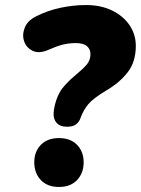

<svg xmlns="http://www.w3.org/2000/svg" viewBox="-20 -736 559 762"><path d="M246 -233Q217 -233 203 -250.5Q189 -268 194 -300Q200 -339 217 -369.5Q234 -400 281 -439Q309 -462 324 -479.5Q339 -497 339 -521Q339 -541 325 -553Q311 -565 281 -565Q252 -565 227.5 -558.5Q203 -552 174 -539Q136 -522 110.5 -534Q85 -546 76 -571.5Q67 -597 78 -625.5Q89 -654 123 -671Q168 -694 219.5 -705Q271 -716 321 -716Q381 -716 425.5 -694Q470 -672 494.5 -635.5Q519 -599 519 -554Q519 -491 487 -449.5Q455 -408 402 -377Q350 -346 330.5 -322.5Q311 -299 300 -269Q295 -253 282.5 -243Q270 -233 246 -233ZM214 6Q168 6 142 -21.5Q116 -49 116 -92Q116 -134 142 -161Q168 -188 214 -188Q260 -188 286 -161Q312 -134 312 -92Q312 -49 286 -21.5Q260 6 214 6Z"/></svg>

Font: Nunito Black
Style: Italic
Weight: 900
Italic angle: -9°
Designer: Vernon Adams
Foundry: Vernon Adams
Version: Version 3.601; ttfautohint (v1.8.2.53-6de2)